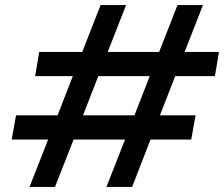

<svg xmlns="http://www.w3.org/2000/svg" viewBox="-20 -734 880 754"><path d="M96 0 169 -186H26L43 -281H206L266 -435H118L134 -530H303L375 -714H475L403 -530H605L677 -714H777L705 -530H840L824 -435H668L608 -281H748L731 -186H571L499 0H398L471 -186H269L196 0ZM306 -281H508L568 -435H366Z"/></svg>

Font: DeepMind Sans Medium
Style: Italic
Weight: 500
Italic angle: -10°
Designer: Jonny Pinhorn / Modifications: Colophon Foundry
Foundry: Colophon Foundry
Version: Version 1.002; ttfautohint (v1.8.2)